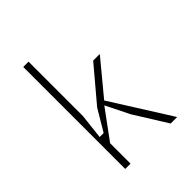

<svg xmlns="http://www.w3.org/2000/svg" viewBox="-213 -898 1025 1025"><g transform="rotate(-45 300.0 -385.0)"><path d="M175 -770V-359L159 -217H189L261 -338L423 -530H473L314 -338L527 0H478L362 -186L296 -319L175 -154V0H135V-770Z"/></g></svg>

Font: Fliege Mono Thin
Style: Regular
Weight: 100
Version: Version 0.020;Glyphs 3.3 (3306)